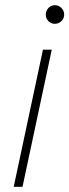

<svg xmlns="http://www.w3.org/2000/svg" viewBox="-20 -722 268 742"><path d="M67 0H33L146 -530H180ZM192 -630Q177 -630 167 -640.5Q157 -651 157 -666Q157 -680 167 -691Q177 -702 192 -702Q207 -702 217.5 -691Q228 -680 228 -666Q228 -651 217.5 -640.5Q207 -630 192 -630Z"/></svg>

Font: Be Vietnam Pro Variable Thin
Style: Italic
Weight: 100
Italic angle: -12°
Designer: Lam Bao, Tony Le, Vietanh Nguyen
Foundry: Yellow Type Foundry
Version: Version 1.002